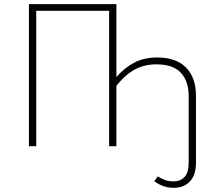

<svg xmlns="http://www.w3.org/2000/svg" viewBox="-20 -702 1015 922"><path d="M921 -242V80Q921 139 891.5 169.5Q862 200 814 200Q763 200 721 168L738 145Q755 156 772.5 162.5Q790 169 814 169Q846 169 866 148Q886 127 886 79V-241Q886 -312 848.5 -352.5Q811 -393 732 -393Q673 -393 627 -368Q581 -343 539 -290V0H504V-650H154V0H119V-682H539V-332Q579 -378 626 -402Q673 -426 735 -426Q826 -426 873.5 -377.5Q921 -329 921 -242Z"/></svg>

Font: FiraGO UltraLight
Style: Regular
Weight: 200
Designer: bBox Type
Foundry: bBox Type GmbH
Version: Version 1.001